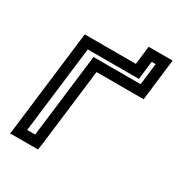

<svg xmlns="http://www.w3.org/2000/svg" viewBox="-152 -704 776 833"><g transform="rotate(30 236.0 -288.0)"><path d="M450 -418 469 -576 472 -601H447H377H352L349 -576L341 -509H110H85L82 -484L23 0L19 25H44H134H159L163 0L211 -393H422H447L450 -418ZM403 -443H192H167L164 -418L116 -25H76L129 -459H360H385L388 -484L396 -551H416L403 -443Z"/></g></svg>

Font: Gamestation Display Outline
Style: Italic
Weight: 400
Designer: Jonas Hecksher
Foundry: Jonas Hecksher, Playtypeª, e-types AS
Version: Version 1.003